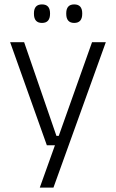

<svg xmlns="http://www.w3.org/2000/svg" viewBox="-20 -679 526 871"><path d="M273 -62.5 241.5 -48.5 397.5 -487.5H460L222.5 172H160.5L237.5 -43L263 -20H192.5L26 -487.5H89.5L236 -62.5ZM170.5 -575Q152 -575 143 -585.5Q134 -596 134 -616V-619Q134 -638.5 143 -648.8Q152 -659 170.5 -659Q189 -659 198 -648.8Q207 -638.5 207 -619V-616Q207 -596 198 -585.5Q189 -575 170.5 -575ZM316.5 -575Q298.5 -575 289.5 -585.5Q280.5 -596 280.5 -616V-619Q280.5 -638.5 289.5 -648.8Q298.5 -659 316.5 -659Q335 -659 344 -648.8Q353 -638.5 353 -619V-616Q353 -596 344 -585.5Q335 -575 316.5 -575Z"/></svg>

Font: Anek Telugu Medium Light
Style: Regular
Weight: 300
Version: Version 1.003